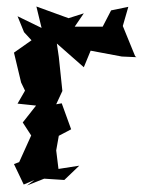

<svg xmlns="http://www.w3.org/2000/svg" viewBox="-20 -587 442 591"><path d="M396 -414 358 -507 375 -566 322 -555 294 -501 306 -505H210L238 -546L191 -531L92 -567L108 -501L34 -537L54 -488L77 -463L23 -425L45 -333L57 -308L34 -268L91 -262L50 -210L76 -170L39 -88L23 -82L53 -19L86 -33L63 -16L116 -37L178 -33L224 -77L160 -67L153 -124L161 -169L199 -189L170 -269L153 -266L172 -307L161 -412L155 -453L238 -380L259 -431C290 -425 322 -419 355 -413L400 -411Z"/></svg>

Font: Asimov Aggro
Style: Condensed
Weight: 500
Designer: Google
Version: Version 2.000980; 2014